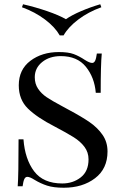

<svg xmlns="http://www.w3.org/2000/svg" viewBox="-20 -866 575 900"><path d="M378 -585Q400 -571 412 -571Q421 -571 426 -581.5Q431 -592 434 -615H457Q452 -563 452 -431H429Q423 -503 382.5 -553Q342 -603 265 -603Q212 -603 177.5 -575Q143 -547 143 -504Q143 -473 158.5 -450Q174 -427 198.5 -410.5Q223 -394 268 -370L301 -352Q363 -319 400.5 -293Q438 -267 461 -233.5Q484 -200 484 -156Q484 -75 425.5 -30.5Q367 14 279 14Q231 14 200.5 4Q170 -6 142 -23Q120 -37 108 -37Q99 -37 94 -26.5Q89 -16 86 7H63Q67 -42 67 -213H90Q97 -120 140 -63Q183 -6 272 -6Q322 -6 358.5 -34.5Q395 -63 395 -119Q395 -152 376 -177.5Q357 -203 325 -223Q293 -243 236 -273Q154 -315 111 -357Q68 -399 68 -466Q68 -540 122.5 -581Q177 -622 256 -622Q300 -622 325.5 -612.5Q351 -603 378 -585ZM455 -832Q394 -810 347 -774.5Q300 -739 278 -700H260Q238 -739 191 -774.5Q144 -810 83 -832L88 -846Q145 -833 200.5 -814Q256 -795 289 -776Q316 -795 360.5 -814Q405 -833 450 -846Z"/></svg>

Font: Playfair Display SC
Style: Regular
Weight: 400
Designer: Claus Eggers Sørensen
Foundry: Claus Eggers Sørensen
Version: Version 1.200; ttfautohint (v1.6)